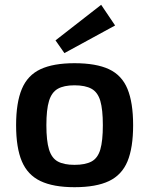

<svg xmlns="http://www.w3.org/2000/svg" viewBox="-20 -766 620 799"><path d="M290 -503Q380 -503 433.5 -478Q487 -453 510.5 -396Q534 -339 534 -245Q534 -151 510.5 -94.5Q487 -38 433.5 -12.5Q380 13 290 13Q202 13 148.5 -12.5Q95 -38 71 -94.5Q47 -151 47 -245Q47 -339 71 -396Q95 -453 148.5 -478Q202 -503 290 -503ZM290 -411Q246 -411 220.5 -396.5Q195 -382 184 -346Q173 -310 173 -245Q173 -180 184 -144Q195 -108 220.5 -94Q246 -80 290 -80Q335 -80 361 -94Q387 -108 397.5 -144Q408 -180 408 -245Q408 -310 397.5 -346Q387 -382 361 -396.5Q335 -411 290 -411ZM401 -746 459 -660 248 -545 211 -598Z"/></svg>

Font: Exo 2 SemiBold
Style: Regular
Weight: 600
Designer: Natanael Gama
Foundry: Natanael Gama
Version: Version 2.010